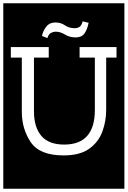

<svg xmlns="http://www.w3.org/2000/svg" viewBox="-32 -937 778 1170"><path d="M-12 213V-917H726V213ZM508 -798 472 -807Q464 -779 451 -772Q438 -765 425 -765Q389 -765 364 -782.5Q339 -800 306 -800Q268 -800 248 -772Q228 -744 224 -718L257 -705Q264 -729 278.5 -736.5Q293 -744 307 -744Q336 -744 364 -726.5Q392 -709 430 -709Q466 -709 483 -733.5Q500 -758 508 -798ZM615 -586H678V-650H453V-586H546V-267Q546 -56 359 -56Q265 -56 220 -109Q175 -162 175 -258V-586H265V-650H34V-586H101V-256Q101 -151 155.5 -70.5Q210 10 355 10Q455 10 511.5 -30.5Q568 -71 591.5 -134.5Q615 -198 615 -267Z"/></svg>

Font: Zilla Slab Highlight
Style: Regular
Weight: 400
Designer: Typotheque Type Foundry
Foundry: Typotheque type foundry
Version: Version 1.1; 2017; ttfautohint (v1.6)